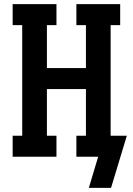

<svg xmlns="http://www.w3.org/2000/svg" viewBox="-20 -755 640 925"><path d="M408 150 453 0H348V-101H394V-326H206V-101H252V0H41V-101H87V-634H41V-735H252V-634H206V-427H394V-634H348V-735H559V-634H513V-101H591L515 150Z"/></svg>

Font: Iosevka HT Extended
Style: Bold
Weight: 700
Width: 7
Monospace: yes
Designer: Belleve Invis
Foundry: Belleve Invis
Version: Version 32.3.0; ttfautohint (v1.8.4)